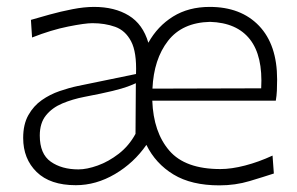

<svg xmlns="http://www.w3.org/2000/svg" viewBox="-20 -540 882 570"><path d="M631.3 10.3Q548.3 10.3 495.1 -22Q441.9 -54.2 414.6 -109.9Q377.4 -56.2 321.3 -23.2Q265.1 9.8 205.1 9.8Q128.9 9.8 88.9 -29.3Q48.8 -68.4 48.8 -130.4Q48.8 -170.9 64.2 -198.2Q79.6 -225.6 104 -242.7Q128.4 -259.8 156.7 -269.5Q185.1 -279.3 210.9 -284.7L383.8 -320.3Q386.2 -385.3 369.1 -417.5Q352.1 -449.7 321.8 -460.4Q291.5 -471.2 254.4 -471.2Q232.4 -471.2 182.4 -461.2Q132.3 -451.2 75.2 -428.7L71.8 -481Q94.7 -487.8 127.4 -496.8Q160.2 -505.9 195.1 -512.7Q230 -519.5 259.3 -519.5Q320.3 -519.5 362.3 -493.9Q404.3 -468.3 420.4 -413.1Q447.8 -462.4 493.9 -491Q540 -519.5 602.5 -519.5Q695.3 -519.5 749 -463.4Q802.7 -407.2 802.7 -304.2Q802.7 -286.1 802 -271Q801.3 -255.9 798.8 -241.2H432.1Q435.5 -147.5 482.7 -92.8Q529.8 -38.1 634.3 -38.1Q667 -38.1 707.5 -48.6Q748 -59.1 789.1 -78.1L793 -24.9Q763.2 -15.1 720.9 -2.4Q678.7 10.3 631.3 10.3ZM755.4 -277.8Q760.7 -374 721.9 -423.3Q683.1 -472.7 603.5 -475.1Q521 -473.1 478.8 -418.7Q436.5 -364.3 432.6 -276.9ZM212.9 -37.1Q237.8 -37.1 270 -48.6Q302.2 -60.1 332.5 -83.5Q362.8 -106.9 382.3 -142.6L383.3 -293Q374 -288.6 358.9 -283Q343.8 -277.3 314 -270Q284.2 -262.7 230.5 -252.4Q195.3 -245.6 165 -232.9Q134.8 -220.2 116.5 -197.5Q98.1 -174.8 98.1 -137.7Q98.1 -83 130.6 -60.1Q163.1 -37.1 212.9 -37.1Z"/></svg>

Font: Pinar-FD Light
Style: Regular
Weight: 300
Designer: Amin Abedi
Version: Version 2.000